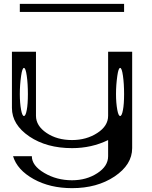

<svg xmlns="http://www.w3.org/2000/svg" viewBox="-20 -770 790 998"><path d="M625 -750V-708H83V-750ZM625 -281.2Q625 -335 619.1 -376Q613.3 -417 604.5 -417Q595.7 -417 589.8 -376Q583 -328.1 583 -281.2Q583 -234.4 589.8 -198.2Q595.7 -167 604.5 -167Q613.3 -167 619.1 -198.2Q625 -228.5 625 -281.2ZM125 -281.2Q125 -335 119.1 -376Q113.3 -417 104.5 -417Q95.7 -417 89.8 -376Q83 -328.1 83 -281.2Q83 -234.4 89.8 -198.2Q95.7 -167 104.5 -167Q113.3 -167 119.1 -198.2Q125 -228.5 125 -281.2ZM667 -501V0Q667 85.9 575.2 147.5Q484.4 208 354.5 208Q240.2 208 155.3 161.1Q69.3 113.3 47.9 42H145.5Q145.5 90.8 210 128.9Q274.4 167 354.5 167Q429.7 167 486.3 129.9Q542 93.8 542 42V-42Q456.1 0 354.5 0Q222.7 0 132.8 -60.5Q42 -122.1 42 -209V-501H167V-168Q167 -116.2 221.7 -79.1Q276.4 -42 354.5 -42Q429.7 -42 486.3 -79.1Q542 -115.2 542 -168V-501Z"/></svg>

Font: okolaksMetalik
Style: bold
Weight: 700
Width: 7
Version: Version 0.6